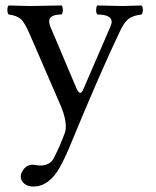

<svg xmlns="http://www.w3.org/2000/svg" viewBox="-20 -463 573 703"><path d="M200 148Q160 220 102 220Q82 220 69 209.5Q56 199 56 183Q56 170 68 155Q80 140 100 140Q104 140 112 141.5Q120 143 128 143Q164 143 178 114Q200 71 218 22Q221 13 221 0Q221 -30 204 -72L90 -335Q71 -380 56.5 -393Q42 -406 12 -410Q7 -414 7 -427Q7 -439 12 -443Q20 -443 46.5 -442Q73 -441 92 -441Q110 -441 148.5 -442Q187 -443 206 -443Q210 -437 210 -427Q210 -416 206 -410Q160 -410 160 -385Q160 -373 173 -345L261 -137Q268 -123 274 -123Q280 -123 285 -136L384 -365Q389 -377 389 -382Q389 -410 336 -410Q332 -416 332 -427Q332 -437 336 -443Q351 -443 382 -442Q413 -441 428 -441Q443 -441 466 -442Q489 -443 498 -443Q503 -439 503 -427Q503 -414 498 -410Q465 -406 449 -392.5Q433 -379 418 -346Q346 -195 240 62Q222 107 200 148Z"/></svg>

Font: Ponomar Unicode TT
Style: Regular
Weight: 400
Designer: Vladislav V. Dorosh, Yuri A.W. Shardt, Nikita Simmons, Aleksandr Andreev
Foundry: Ponomar Project
Version: 1.1